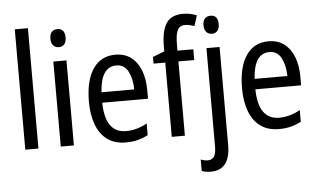

<svg xmlns="http://www.w3.org/2000/svg" viewBox="-62 -867 2002 1208"><g transform="rotate(-5 939.0 -262.5)"><path d="M154 0H71V-760H154Z M338 -738Q385 -738 385 -681Q385 -654 372.5 -639Q360 -624 338 -624Q316 -624 302.5 -639Q289 -654 289 -681Q289 -710 302 -724Q315 -738 338 -738ZM378 -537V0H295V-537Z M687 -546Q746 -546 786.5 -515Q827 -484 847.5 -430Q868 -376 868 -308V-252H579Q582 -61 714 -61Q781 -61 846 -98V-24Q814 -7 780.5 1.5Q747 10 706 10Q635 10 588.5 -24.5Q542 -59 519 -121Q496 -183 496 -265Q496 -400 546 -473Q596 -546 687 -546ZM687 -478Q590 -478 580 -318H787Q786 -385 762 -431.5Q738 -478 687 -478Z M1179 -469H1079V0H996V-469H922V-511L996 -540V-571Q996 -667 1027 -716Q1058 -765 1133 -765Q1158 -765 1179 -760.5Q1200 -756 1220 -748L1199 -682Q1184 -687 1169.5 -690.5Q1155 -694 1140 -694Q1107 -694 1093 -667Q1079 -640 1079 -573V-537H1179Z M1256 -681Q1256 -710 1269 -724Q1282 -738 1305 -738Q1352 -738 1352 -681Q1352 -654 1339.5 -639Q1327 -624 1305 -624Q1283 -624 1269.5 -639Q1256 -654 1256 -681ZM1223 240Q1189 240 1165 230V158Q1176 162 1187 164.5Q1198 167 1210 167Q1236 167 1249 147.5Q1262 128 1262 83V-537H1345V81Q1345 239 1223 240Z M1654 -546Q1713 -546 1753.5 -515Q1794 -484 1814.5 -430Q1835 -376 1835 -308V-252H1546Q1549 -61 1681 -61Q1748 -61 1813 -98V-24Q1781 -7 1747.5 1.5Q1714 10 1673 10Q1602 10 1555.5 -24.5Q1509 -59 1486 -121Q1463 -183 1463 -265Q1463 -400 1513 -473Q1563 -546 1654 -546ZM1654 -478Q1557 -478 1547 -318H1754Q1753 -385 1729 -431.5Q1705 -478 1654 -478Z"/></g></svg>

Font: Noto Sans Devanagari Condensed
Style: Regular
Weight: 400
Width: 3
Designer: Jelle Bosma - Monotype Design Team
Foundry: Monotype Imaging Inc.
Version: Version 2.004; ttfautohint (v1.8.4.7-5d5b)